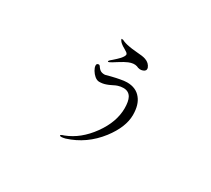

<svg xmlns="http://www.w3.org/2000/svg" viewBox="-133 -921 1267 1154"><g transform="rotate(30 500.0 -344.0)"><path d="M422.9 -690.4H412.1Q416 -676.8 430.7 -665Q439.5 -657.2 459 -646.5Q472.7 -638.7 477.5 -634.8Q484.4 -628.9 485.4 -623Q485.4 -611.3 466.8 -589.8Q451.2 -573.2 428.7 -553.7Q405.3 -535.2 410.2 -531.2Q414.1 -527.3 434.6 -540L460.9 -556.6Q498 -580.1 517.6 -587.9Q550.8 -601.6 575.2 -593.8Q598.6 -582 619.1 -589.8Q640.6 -596.7 636.7 -617.2Q626 -646.5 594.7 -657.2Q576.2 -664.1 529.3 -667Q493.2 -669.9 475.6 -673.8Q445.3 -678.7 422.9 -690.4ZM438.5 -454.1 430.7 -453.1Q411.1 -453.1 399.4 -461.9Q392.6 -466.8 384.8 -477.5Q380.9 -484.4 377.9 -486.3Q374 -490.2 368.2 -488.3Q356.4 -486.3 357.4 -472.7Q358.4 -459 368.2 -442.4Q378.9 -424.8 392.6 -413.1Q409.2 -399.4 424.8 -399.4Q449.2 -399.4 470.7 -407.2Q483.4 -411.1 504.9 -421.9Q523.4 -431.6 534.2 -434.6Q551.8 -440.4 571.3 -440.4Q607.4 -440.4 624 -411.1Q637.7 -385.7 637.7 -337.9Q637.7 -242.2 568.4 -146.5Q500 -51.8 406.2 -15.6Q377 -6.8 383.8 -1Q389.6 4.9 420.9 -2.9Q545.9 -42 628.9 -149.4Q701.2 -244.1 701.2 -328.1Q701.2 -399.4 668.9 -438.5Q635.7 -480.5 573.2 -480.5Q553.7 -480.5 524.4 -474.6Q506.8 -471.7 470.7 -462.9Z"/></g></svg>

Font: BatangChe
Style: Regular
Weight: 400
Monospace: yes
Version: Version 2.21